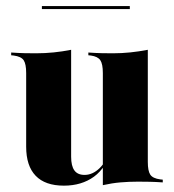

<svg xmlns="http://www.w3.org/2000/svg" viewBox="-20 -589 562 620"><path d="M209.7 -419.4V-209.7H64.5V-353.2Q64.5 -382.3 56.5 -394.4Q48.4 -406.5 24.2 -409.7L16.1 -410.5V-419.4Q40.3 -417.7 58.9 -417.3Q77.4 -416.9 96 -416.9Q125.8 -416.9 153.6 -419.8Q181.5 -422.6 209.7 -428.2ZM209.7 -209.7V-83.1Q209.7 -53.2 220.2 -38.7Q230.6 -24.2 253.2 -24.2Q279 -24.2 301.6 -46Q324.2 -67.7 341.9 -116.1L345.2 -113.7Q323.4 -47.6 283.5 -18.5Q243.5 10.5 186.3 10.5Q125.8 10.5 95.2 -21.4Q64.5 -53.2 64.5 -115.3V-209.7ZM312.1 0V-209.7H457.3V-66.1Q457.3 -37.1 465.3 -25Q473.4 -12.9 497.6 -9.7L505.6 -8.9V0Q482.3 -1.6 463.7 -2Q445.2 -2.4 425.8 -2.4Q396 -2.4 368.5 0Q341.1 2.4 312.1 8.9ZM457.3 -419.4V-209.7H312.1V-353.2Q312.1 -382.3 304 -394.4Q296 -406.5 273.4 -409.7L265.3 -410.5V-419.4Q289.5 -417.7 308.1 -417.3Q326.6 -416.9 344.4 -416.9Q373.4 -416.9 400.8 -419.8Q428.2 -422.6 457.3 -428.2ZM115.3 -559.7V-569.4H399.2V-559.7Z"/></svg>

Font: Playfair 144pt SemiCondensed Black
Style: Regular
Weight: 900
Width: 4
Designer: Claus Eggers Sørensen
Foundry: Claus Eggers Sørensen
Version: Version 2.203